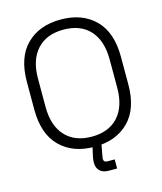

<svg xmlns="http://www.w3.org/2000/svg" viewBox="-127 -807 896 1061"><g transform="rotate(-15 321.0 -276.0)"><path d="M52 -271V-429Q52 -569 125 -641.5Q198 -714 321 -714Q444 -714 517 -641.5Q590 -569 590 -429V-271Q590 -131 517 -58.5Q444 14 321 14Q198 14 125 -58.5Q52 -131 52 -271ZM526 -269V-431Q526 -538 472.5 -597Q419 -656 321 -656Q224 -656 170 -597Q116 -538 116 -431V-269Q116 -162 170 -103Q224 -44 321 -44Q419 -44 472.5 -103Q526 -162 526 -269ZM362 162Q330 162 312 145.5Q294 129 294 98Q294 84 296.5 70Q299 56 303 40L315 -11H365L351 65Q350 74 348.5 79Q347 84 347 91Q347 110 369 110H410V162Z"/></g></svg>

Font: Space Grotesk Frontify Light
Style: Regular
Weight: 300
Designer: Florian Karsten
Version: Version 2.000